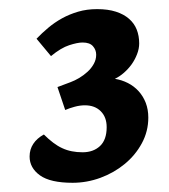

<svg xmlns="http://www.w3.org/2000/svg" viewBox="-20 -790 370 421"><path d="M161.1 -456.1Q184.6 -456.1 199.2 -469.7Q213.9 -483.4 213.9 -511.2Q213.9 -533.2 200.9 -546.1Q188 -559.1 166 -559.1Q155.3 -559.1 143.6 -555.9Q131.8 -552.7 123 -548.8L106 -599.1L134.8 -609.9Q144 -613.3 153.8 -619.1Q163.6 -625 171.9 -632.6Q180.2 -640.1 185.5 -649.7Q190.9 -659.2 190.9 -669.9Q190.9 -680.7 183.8 -688.7Q176.8 -696.8 161.1 -696.8Q149.9 -696.8 131.8 -690.9Q113.8 -685.1 91.8 -667L60.1 -705.1Q71.8 -717.3 85.7 -729Q99.6 -740.7 116 -749.8Q132.3 -758.8 151.4 -764.4Q170.4 -770 192.9 -770Q216.8 -770 234.1 -764.4Q251.5 -758.8 262.9 -748.8Q274.4 -738.8 279.8 -725.1Q285.2 -711.4 285.2 -694.8Q285.2 -683.1 280.5 -671.1Q275.9 -659.2 268.6 -648.9Q261.2 -638.7 251.7 -630.4Q242.2 -622.1 231.9 -617.2Q247.1 -614.7 260.5 -607.9Q273.9 -601.1 283.9 -590.1Q293.9 -579.1 299.6 -564.5Q305.2 -549.8 305.2 -532.2Q305.2 -502 291 -475.8Q276.9 -449.7 253.4 -430.4Q230 -411.1 200.2 -400.1Q170.4 -389.2 139.2 -389.2Q90.3 -389.2 67.6 -405.5Q44.9 -421.9 44.9 -446.8Q44.9 -462.4 53 -474.6Q61 -486.8 76.2 -495.1Q86.9 -484.4 96.7 -477.1Q106.4 -469.7 116.5 -465.1Q126.5 -460.4 137.5 -458.3Q148.4 -456.1 161.1 -456.1Z"/></svg>

Font: Simonetta
Style: Black
Weight: 900
Designer: Gayaneh Bagdasaryan
Foundry: Brownfox
Version: Version 1.002